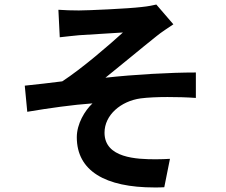

<svg xmlns="http://www.w3.org/2000/svg" viewBox="-20 -772 996 845"><path d="M237 -729 243 -608C272 -611 304 -615 328 -617C366 -620 483 -626 521 -629C463 -576 339 -469 254 -414C206 -408 140 -400 89 -395L100 -280C195 -296 301 -311 387 -317C353 -285 318 -227 318 -168C318 -20 443 53 660 53C674 53 688 53 703 52L728 -73C711 -72 690 -71 666 -71C582 -71 440 -76 440 -188C440 -266 512 -327 599 -339C630 -343 672 -345 717 -345C757 -345 800 -344 842 -341V-453C727 -453 571 -444 444 -430C508 -481 601 -559 669 -613C688 -629 724 -652 743 -665L668 -752C655 -749 633 -744 602 -741C545 -734 367 -726 327 -726C294 -726 267 -727 237 -729Z"/></svg>

Font: Kinto Sans
Style: Bold
Weight: 700
Designer: Authors: Ryoko NISHIZUKA  (kana & ideographs); Paul D. Hunt (Latin, Greek & Cyrillic); Wenlong ZHANG  (bopomofo); Sandol
Foundry: Adobe Systems Incorporated, ookami Inc.
Version: Version 0.001